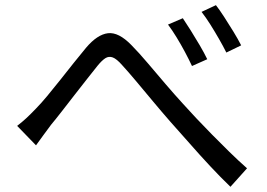

<svg xmlns="http://www.w3.org/2000/svg" viewBox="-20 -746 1040 748"><path d="M46.8 -255.6Q65.7 -270.1 82.5 -285.6Q99.2 -301.2 118.9 -321.7Q139.2 -342.3 163.6 -371.6Q187.9 -400.9 214.7 -434.6Q241.4 -468.4 267.3 -501Q293.2 -533.7 315.4 -560.1Q359 -611.6 400.6 -616.6Q442.1 -621.5 491.6 -570.7Q521.9 -540 556 -499.6Q590.2 -459.1 625.5 -417.9Q660.8 -376.7 692.5 -342.1Q715 -316.9 744.1 -286Q773.3 -255 806.3 -221.5Q839.4 -187.9 873.9 -154.1Q908.4 -120.3 942.4 -90.3L877.8 -18.3Q840.2 -54.3 798.9 -98.6Q757.6 -142.8 718 -188.1Q678.5 -233.3 643.8 -271.7Q611.4 -308.7 576.8 -350.2Q542.3 -391.6 510.7 -429.3Q479.1 -467 455.7 -492.4Q434.6 -516.5 419.4 -522.2Q404.1 -527.9 390.5 -519.3Q376.9 -510.6 359.6 -489.4Q342.3 -467.5 318.9 -438Q295.6 -408.5 270.6 -376.3Q245.6 -344.1 221.9 -313.6Q198.2 -283 178.9 -259.9Q164 -239.6 147.9 -217.9Q131.8 -196.1 120.3 -179.8ZM692.2 -675Q704.7 -656.7 722.5 -628.3Q740.3 -599.9 758.1 -569.7Q775.8 -539.5 787.4 -515.3L728 -488.8Q715.6 -515.2 700.3 -543.9Q685 -572.5 668.2 -600.1Q651.5 -627.6 634.5 -650.3ZM821.2 -725.9Q834.8 -708.6 853.1 -680.4Q871.4 -652.2 889.6 -622.4Q907.8 -592.6 919.5 -569.3L861.8 -541.3Q848.5 -567.8 832.4 -595.7Q816.4 -623.6 799.3 -650.8Q782.1 -678 765.2 -699.7Z"/></svg>

Font: Noto Sans HK Thin
Style: Regular
Weight: 100
Designer: Ryoko NISHIZUKA 西塚涼子 (kana, bopomofo & ideographs); Paul D. Hunt (Latin, Greek & Cyrillic); Sandoll Communications 산돌커뮤니
Foundry: Adobe
Version: Version 2.004-H2;hotconv 1.0.118;makeotfexe 2.5.65603